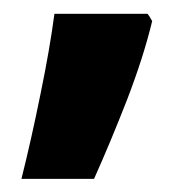

<svg xmlns="http://www.w3.org/2000/svg" viewBox="-20 -622 257 284"><path d="M11.7 -357.4Q26.4 -416 40 -483.4Q53.7 -549.8 60.5 -601.6Q106.4 -601.6 198.2 -601.6Q200.2 -599.6 205.1 -590.8Q192.4 -538.1 168 -474.6Q143.6 -412.1 119.1 -357.4Q83 -357.4 11.7 -357.4Z"/></svg>

Font: Noto Sans Hebrew DECATHLON 
Style: Bold
Weight: 400
Designer: Monotype Design Team
Version: Version 2.000;GOOG;noto-fonts:20170220:a8a215d2e889